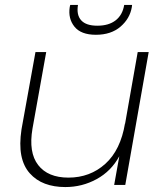

<svg xmlns="http://www.w3.org/2000/svg" viewBox="-20 -756 663 785"><path d="M587.9 -543 492.2 0H446.8L467.8 -117.2Q434.6 -56.2 375.2 -23.7Q315.9 8.8 247.1 8.8Q200.7 8.8 164.1 -4.9Q127.4 -18.6 101.6 -47.6Q75.7 -76.7 67.1 -121.1Q58.6 -165.5 67.9 -227.1L125 -543H168.9L112.8 -230Q96.2 -132.8 136 -81.3Q175.8 -29.8 259.8 -29.8Q348.1 -29.8 410.6 -86.2Q473.1 -142.6 491.2 -252V-249L543 -543ZM519 -727.1Q511.2 -680.2 472.7 -647Q434.1 -613.8 372.1 -613.8Q311 -613.8 284.4 -647Q257.8 -680.2 265.1 -727.1L267.1 -735.8H298.8Q292 -694.8 312 -672.9Q332 -650.9 377.9 -650.9Q424.8 -650.9 452.9 -672.9Q481 -694.8 487.8 -735.8H520Z"/></svg>

Font: SVN-Poppins ExtraLight
Style: Italic
Weight: 200
Italic angle: -10°
Designer: Ninad Kale (Devanagari), Jonny Pinhorn (Latin)
Foundry: Indian Type Foundry
Version: Version 3.002 2017